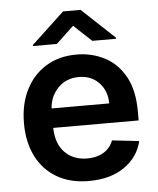

<svg xmlns="http://www.w3.org/2000/svg" viewBox="-54 -794 700 851"><g transform="rotate(-5 296.5 -368.5)"><path d="M307.5 10.7Q225.5 10.7 166 -23.8Q106.5 -58.2 74.6 -121.1Q42.6 -183.9 42.6 -269.5Q42.6 -353.7 74.6 -417.4Q106.5 -481.2 164.6 -516.9Q222.7 -552.6 300.8 -552.6Q367.9 -552.6 424.7 -523.6Q481.5 -494.7 515.8 -433.8Q550.1 -372.9 550.1 -277V-237.6H170.1Q171.2 -167.6 209 -128.6Q246.8 -89.5 309.3 -89.5Q350.9 -89.5 381.2 -107.4Q411.6 -125.4 424.7 -159.8L544.7 -146.3Q527.7 -75.3 465.4 -32.3Q403.1 10.7 307.5 10.7ZM170.5 -324.2H426.8Q426.5 -380 392.2 -416.2Q358 -452.4 302.6 -452.4Q245 -452.4 209.2 -414.4Q173.3 -376.4 170.5 -324.2ZM218.4 -606.9 297.2 -680.8 376.4 -606.9H481.9V-611.9L336.3 -748.2H258.5L112.6 -611.9V-606.9Z"/></g></svg>

Font: Inter UI Semi Bold
Style: Regular
Weight: 600
Designer: Rasmus Andersson
Foundry: rsms
Version: 3.2;8d6f07862